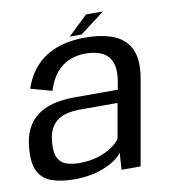

<svg xmlns="http://www.w3.org/2000/svg" viewBox="-80 -766 751 841"><g transform="rotate(-10 296.0 -345.5)"><path d="M184.2 5.3Q227.7 5.3 263.3 -2.4Q298.9 -10.1 326.4 -22.4Q353.8 -34.6 372.2 -48.5Q390.5 -62.3 399 -75.2L394 0H478.7L545.2 -377.2Q559.6 -457 538.8 -505.4Q517.9 -553.9 466.2 -576Q414.5 -598.1 335.4 -598.1Q288.4 -598.1 246.2 -588.4Q203.9 -578.6 168.1 -557.7Q132.3 -536.7 105.2 -502.5Q78.1 -468.4 61.4 -419.3L155.8 -393.1Q171.3 -442.3 196.6 -472.1Q221.8 -501.9 254.7 -515.4Q287.6 -528.9 325.9 -528.9Q370.9 -528.9 400.5 -514.1Q430.2 -499.2 442 -466.8Q453.8 -434.4 444.6 -381.8L438.6 -348.3H244.9Q213.6 -348.3 181.8 -343.8Q150 -339.3 121.2 -327.7Q92.5 -316 69.3 -295.6Q46.1 -275.3 31.1 -243.5Q16.1 -211.7 12.1 -166.6Q5.2 -98.1 24.1 -60.9Q43 -23.7 84.2 -9.2Q125.3 5.3 184.2 5.3ZM217.1 -61.1Q183.4 -61.1 158.7 -70.2Q134 -79.4 122.4 -103.8Q110.8 -128.2 115.4 -174.1Q118.8 -210.9 131.9 -234Q145 -257.1 165 -269.5Q184.9 -281.9 208.9 -286.6Q232.8 -291.4 258.2 -291.4H427.4L400.2 -136.8Q387.7 -118.4 361.9 -101Q336.1 -83.5 299.4 -72.3Q262.7 -61.1 217.1 -61.1ZM271.8 -614H324.4L434 -697.3H358.9Z"/></g></svg>

Font: Anybody Thin
Style: Italic
Weight: 100
Italic angle: -10°
Designer: Tyler Finck
Foundry: Etcetera Type Company
Version: Version 1.114;gftools[0.9.25]